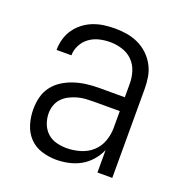

<svg xmlns="http://www.w3.org/2000/svg" viewBox="-103 -619 681 717"><g transform="rotate(20 237.5 -260.0)"><path d="M195 8Q166 8 137 -1Q108 -10 88 -31.5Q68 -53 59.5 -82Q51 -111 51 -140Q51 -165 57 -189Q63 -213 78 -232.5Q93 -252 114 -265Q135 -278 158.5 -285.5Q182 -293 206.5 -296Q231 -299 255 -299H357V-354Q357 -378 349.5 -401.5Q342 -425 325 -442Q308 -459 284 -466.5Q260 -474 236 -474Q214 -474 193 -469Q172 -464 154.5 -451.5Q137 -439 126.5 -419Q116 -399 116 -378H57Q57 -400 63 -421.5Q69 -443 81.5 -461Q94 -479 111.5 -492.5Q129 -506 149.5 -514Q170 -522 192 -525Q214 -528 236 -528Q260 -528 283.5 -524Q307 -520 328.5 -510Q350 -500 367.5 -483.5Q385 -467 396.5 -446Q408 -425 412 -401.5Q416 -378 416 -354V0H357V-89Q347 -66 330 -46.5Q313 -27 291.5 -15Q270 -3 245 2.5Q220 8 195 8ZM217 -46Q244 -46 271 -54Q298 -62 318 -80Q338 -98 347.5 -124Q357 -150 357 -177V-244H255Q239 -244 222.5 -243Q206 -242 190 -237.5Q174 -233 159 -225.5Q144 -218 132.5 -206Q121 -194 115.5 -178Q110 -162 110 -146Q110 -125 117.5 -105Q125 -85 140 -71Q155 -57 175.5 -51.5Q196 -46 217 -46Z"/></g></svg>

Font: Iosevka QP Light
Style: Regular
Weight: 300
Designer: Belleve Invis
Foundry: Belleve Invis
Version: Version 20.0.0; ttfautohint (v1.8.4)